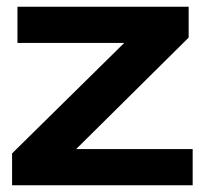

<svg xmlns="http://www.w3.org/2000/svg" viewBox="-20 -552 612 572"><path d="M16 0V-95L350 -424H32V-532H542V-440L207 -108H554V0Z"/></svg>

Font: Mona Sans Expanded SemiBold
Style: Regular
Weight: 600
Width: 7
Designer: Deni Anggara
Foundry: GitHub
Version: Version 2.000